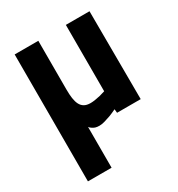

<svg xmlns="http://www.w3.org/2000/svg" viewBox="-172 -611 873 942"><g transform="rotate(-30 265.0 -139.5)"><path d="M51 -499H185V-222Q185 -195 188 -173.5Q191 -152 198.5 -137Q206 -122 219.5 -114Q233 -106 255 -106Q267 -106 282 -108.5Q297 -111 310 -114Q325 -118 341 -123V-499H475L477 0H343L341 -21Q320 -11 302 -4Q285 2 268 7Q251 12 237 12Q223 12 214 9Q205 6 198 1Q190 -4 185 -11V220H51Z"/></g></svg>

Font: Panefresco 999wt
Style: Regular
Weight: 900
Version: Version 1.001